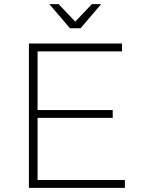

<svg xmlns="http://www.w3.org/2000/svg" viewBox="-20 -910 687 930"><path d="M120 -699H571V-661H162V-377H526V-339H162V-38H585V0H120ZM370 -773H319L219 -890H264L357 -792H332L425 -890H470Z"/></svg>

Font: Alexandria ExtraLight
Style: Regular
Weight: 250
Designer: Mohamed Gaber
Foundry: Kief Type Foundry
Version: Version 5.100